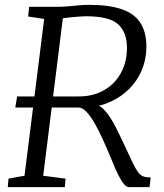

<svg xmlns="http://www.w3.org/2000/svg" viewBox="-20 -771 674 791"><path d="M12 0 15 -35 81 -47 162 -693 96 -703 100 -743H219Q240 -743 261.2 -745Q282.5 -747 304.2 -749Q326 -751 348 -751Q429.5 -751 481 -733.2Q532.5 -715.5 557.2 -678.5Q582 -641.5 583 -584Q584 -519.5 556.5 -465.8Q529 -412 478.5 -376.5Q428 -341 360.5 -329.5L370.5 -338Q389.5 -339.5 408.2 -319.8Q427 -300 443.8 -270.8Q460.5 -241.5 473.8 -212.5Q487 -183.5 496 -166Q515 -124.5 527.2 -99.2Q539.5 -74 549.2 -61.2Q559 -48.5 570.8 -44.2Q582.5 -40 601 -40L596 0H511Q503 0 493 -10Q483 -20 469.2 -46.5Q455.5 -73 436 -122Q421.5 -157 405.2 -193Q389 -229 372 -259.5Q355 -290 337.8 -308.8Q320.5 -327.5 304 -328Q302.5 -328 293.2 -328Q284 -328 265.5 -328Q247 -328 217.2 -328Q187.5 -328 144.2 -328Q101 -328 43 -328L50.5 -373.5Q98 -373.5 135.5 -373.5Q173 -373.5 201.8 -373.5Q230.5 -373.5 251.2 -373.5Q272 -373.5 286 -373.5Q300 -373.5 308 -373.8Q316 -374 319 -374Q362 -376.5 396.5 -393Q431 -409.5 455 -437Q479 -464.5 491.5 -500.5Q504 -536.5 503 -578Q501.5 -641 465 -672.5Q428.5 -704 334 -704Q327 -704 311 -703Q295 -702 276.5 -700.2Q258 -698.5 243.5 -696.5Q229 -694.5 224.5 -693L243.5 -732.5L158 -47L250 -35L247 0Z"/></svg>

Font: Merriweather Light 18pt Light
Style: Italic
Weight: 300
Italic angle: -7.8°
Version: Version 2.101